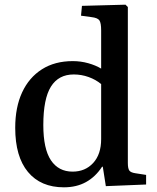

<svg xmlns="http://www.w3.org/2000/svg" viewBox="-20 -786 669 820"><path d="M253 14Q154 14 99.5 -51.5Q45 -117 45 -240Q45 -328 74.5 -391.5Q104 -455 159 -490Q214 -525 291 -525Q325 -525 357 -516Q389 -507 412 -493V-656Q412 -688 404.5 -699Q397 -710 370 -713L326 -719L330 -761L516 -766L526 -756V-90Q526 -67 532 -58Q538 -49 559 -46L604 -39V2L432 9L419 -74H416Q388 -31 347.5 -8.5Q307 14 253 14ZM290 -53Q344 -53 378 -90Q412 -127 412 -192V-427Q389 -446 358.5 -457Q328 -468 295 -468Q230 -468 197.5 -416Q165 -364 165 -252Q165 -150 197.5 -101.5Q230 -53 290 -53Z"/></svg>

Font: Literata 36pt Medium
Style: Regular
Weight: 500
Designer: Latin by Veronika Burian and Jose Scaglione. Greek by Irene Vlachou. Cyrillic by Vera Evstafieva.
Foundry: TypeTogether
Version: Version 3.002